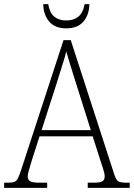

<svg xmlns="http://www.w3.org/2000/svg" viewBox="-22 -908 647 928"><path d="M-2 0V-25H16Q37 -25 47.5 -29Q58 -33 65 -47Q72 -61 81 -89L285 -714H320L529 -69Q538 -40 548.5 -32.5Q559 -25 590 -25H605V0H402V-25H430Q464 -25 474 -32.5Q484 -40 484 -56Q484 -69 476 -93.5Q468 -118 463 -133L426 -249H169L134 -140Q131 -130 126 -113.5Q121 -97 116.5 -81Q112 -65 112 -56Q112 -40 123 -32.5Q134 -25 168 -25H206V0ZM179 -279H417L349 -494Q334 -540 320.5 -585Q307 -630 298 -660Q295 -643 286.5 -616.5Q278 -590 269 -560.5Q260 -531 252 -506ZM298 -771Q244 -771 216 -803.5Q188 -836 187 -888H211Q218 -846 240.5 -827.5Q263 -809 298 -809Q333 -809 356 -827Q379 -845 387 -888H410Q409 -836 381 -803.5Q353 -771 298 -771Z"/></svg>

Font: Noto Serif Georgian SemiCondensed ExtraLight
Style: Regular
Weight: 200
Width: 4
Designer: Monotype Design Team, Akaki Razmadze
Foundry: Google LLC
Version: Version 2.003; ttfautohint (v1.8.4.7-5d5b)